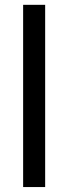

<svg xmlns="http://www.w3.org/2000/svg" viewBox="-20 -756 276 776"><path d="M162.5 -736.5V0H73.5V-736.5Z"/></svg>

Font: Lato
Style: Regular
Weight: 400
Designer: Lukasz Dziedzic with Adam Twardoch and Botio Nikoltchev
Foundry: tyPoland Lukasz Dziedzic
Version: Version 2.010; 2014-09-01; http://www.latofonts.com/; ttfaut